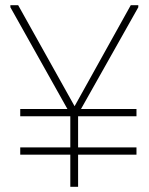

<svg xmlns="http://www.w3.org/2000/svg" viewBox="-20 -720 573 740"><path d="M58 -272V-300H506V-272ZM58 -124V-152H506V-124ZM251 0V-280L20 -692V-700H50L274 -299H261L484 -700H513V-692L281 -280V0Z"/></svg>

Font: Fustat ExtraLight
Style: Regular
Weight: 250
Designer: Mohamed Gaber, Khaled Hosny, Laura Garcia Mut
Foundry: Kief Type Foundry, Alif Type Foundry, Hard Type Foundry
Version: Version 1.007